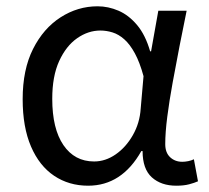

<svg xmlns="http://www.w3.org/2000/svg" viewBox="-20 -577 665 610"><path d="M260 13Q199 13 152 -18.5Q105 -50 78.5 -111.5Q52 -173 52 -262Q52 -356 85 -421.5Q118 -487 172.5 -522Q227 -557 290 -557Q324 -557 356.5 -543Q389 -529 415.5 -497.5Q442 -466 457 -414H460L483 -543H573Q562 -490 550.5 -431Q539 -372 528.5 -314.5Q518 -257 511.5 -206.5Q505 -156 505 -119Q505 -92 520.5 -77.5Q536 -63 559 -63Q568 -63 578 -65Q588 -67 596 -71L609 -1Q598 4 581 8.5Q564 13 540 13Q492 13 462.5 -13.5Q433 -40 433 -97H429Q367 13 260 13ZM279 -64Q315 -64 347.5 -86.5Q380 -109 402 -147.5Q424 -186 427 -232L436 -335Q424 -379 408.5 -407.5Q393 -436 375 -452Q357 -468 337.5 -474Q318 -480 299 -480Q260 -480 225 -455.5Q190 -431 168 -383Q146 -335 146 -263Q146 -168 181.5 -116Q217 -64 279 -64Z"/></svg>

Font: usinhala15
Style: Book
Weight: 400
Designer: Jelle Bosma - Monotype Design Team
Foundry: Monotype Imaging Inc.
Version: Version 2.003